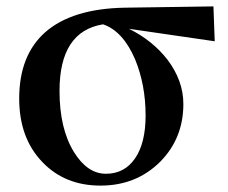

<svg xmlns="http://www.w3.org/2000/svg" viewBox="-20 -564 714 600"><path d="M294 16Q183 16 113 -57Q40 -132 40 -256Q40 -391 121 -463Q205 -537 370 -540L647 -544L651 -435L383 -474Q456 -438 503 -378Q553 -312 553 -239Q553 -132 481 -59Q406 16 294 16ZM435 -203Q435 -299 402 -379Q364 -467 302 -488Q166 -466 166 -280Q166 -162 211 -89Q253 -21 311 -21Q369 -21 402 -69Q435 -117 435 -203Z"/></svg>

Font: GenRyuMin TW B
Style: Regular
Weight: 700
Version: Version 1.501;PS 1;hotconv 16.6.51;makeotf.lib2.5.65220